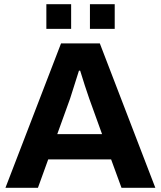

<svg xmlns="http://www.w3.org/2000/svg" viewBox="-20 -892 764 912"><path d="M200.2 -754.9V-872.1H317.9V-754.9ZM407.2 -754.9V-872.1H524.9V-754.9ZM5.9 0 270 -686H454.1L717.8 0H557.1L507.8 -134.8H209L160.2 0ZM252 -254.9H464.8L403.8 -423.8Q383.8 -481 360.8 -556.2H355Q336.4 -495.6 313 -423.8Z"/></svg>

Font: Archivo
Style: Bold
Weight: 700
Designer: Hector Gatti
Foundry: Omnibus-Type
Version: Version 2.001